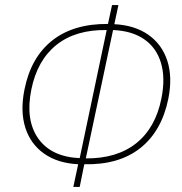

<svg xmlns="http://www.w3.org/2000/svg" viewBox="-20 -734 715 754"><path d="M268 0 287 -89Q207 -93 153.5 -130.5Q100 -168 79.5 -232.5Q59 -297 76 -382Q101 -508 184.5 -574.5Q268 -641 404 -640L420 -714H445L429 -639Q509 -635 562.5 -597.5Q616 -560 637 -495.5Q658 -431 641 -346Q615 -219 531 -152.5Q447 -86 311 -89L293 0ZM103 -382Q79 -263 130 -190.5Q181 -118 293 -113L399 -616Q277 -618 201.5 -557.5Q126 -497 103 -382ZM614 -348Q630 -428 612 -487.5Q594 -547 546 -580Q498 -613 424 -616L317 -112Q439 -111 515 -171.5Q591 -232 614 -348Z"/></svg>

Font: Noto Sans SemiCondensed Thin
Style: Italic
Weight: 100
Width: 4
Italic angle: -12°
Designer: Monotype Design Team
Foundry: Monotype Imaging Inc.
Version: Version 2.013; ttfautohint (v1.8.4.7-5d5b)